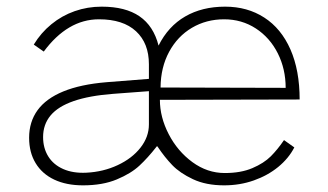

<svg xmlns="http://www.w3.org/2000/svg" viewBox="-20 -547 986 577"><path d="M655.5 -27Q704 -27 738.5 -41.8Q773 -56.5 793.8 -77.2Q814.5 -98 833.5 -126L864.5 -104Q847.5 -71 816 -45.2Q784.5 -19.5 742.8 -4.8Q701 10 653.5 10Q599 10 559.8 -8.5Q520.5 -27 497.5 -51Q474.5 -75 454.5 -105Q453 -107.5 452 -107.5Q451 -107.5 449.5 -105Q424.5 -73 399 -49.2Q373.5 -25.5 331 -7.8Q288.5 10 229.5 10Q179.5 10 143 -7.2Q106.5 -24.5 87 -56.8Q67.5 -89 67.5 -133Q67.5 -181 93 -216Q118.5 -251 170.2 -272.2Q222 -293.5 300.5 -300L427.5 -310V-354Q427.5 -417 388.8 -453Q350 -489 277.5 -489Q230 -489 188.5 -464.5Q147 -440 111.5 -392L81.5 -413Q103 -448.5 134.5 -474.2Q166 -500 204.5 -513.5Q243 -527 285.5 -527Q357 -527 399.2 -498Q441.5 -469 456.5 -410Q485.5 -468 536.5 -497.5Q587.5 -527 656.5 -527Q723.5 -527 774.2 -494.2Q825 -461.5 852.8 -398.5Q880.5 -335.5 880.5 -248L460.5 -247Q460.5 -195 487 -143.8Q513.5 -92.5 558.2 -59.8Q603 -27 655.5 -27ZM462.5 -284 838.5 -283Q838.5 -339.5 814.8 -386.8Q791 -434 748.8 -461.5Q706.5 -489 653.5 -489Q600 -489 556.8 -463.5Q513.5 -438 488.2 -391.2Q463 -344.5 462.5 -284ZM320.5 -265Q248 -259.5 201.2 -243.2Q154.5 -227 132 -200Q109.5 -173 109.5 -135Q109.5 -102 125 -77Q140.5 -52 170 -39Q199.5 -26 239.5 -28Q290.5 -30.5 333.8 -50.8Q377 -71 402.2 -103.2Q427.5 -135.5 427.5 -173V-273Z"/></svg>

Font: Public Sans VF
Style: Regular
Weight: 400
Designer: Pablo Impallari, Rodrigo Fuenzalida (Modified by Dan O. Williams and USWDS)
Version: Version 1.003